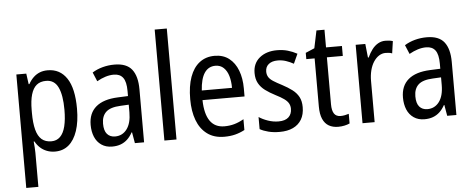

<svg xmlns="http://www.w3.org/2000/svg" viewBox="-59 -915 3225 1310"><g transform="rotate(-5 1553.0 -260.0)"><path d="M286 -547Q370 -547 416.5 -477.5Q463 -408 463 -269Q463 -180 442 -117.5Q421 -55 382.5 -22.5Q344 10 289 10Q259 10 233 0Q207 -10 187.5 -28Q168 -46 154 -71H149Q151 -51 152.5 -30.5Q154 -10 154 6V240H71V-537H139L149 -464H154Q169 -491 188.5 -509.5Q208 -528 232 -537.5Q256 -547 286 -547ZM269 -476Q229 -476 204 -455.5Q179 -435 166.5 -392.5Q154 -350 154 -285V-266Q154 -197 166 -151.5Q178 -106 203.5 -84Q229 -62 270 -62Q306 -62 330 -85.5Q354 -109 365.5 -155.5Q377 -202 377 -269Q377 -369 351.5 -422.5Q326 -476 269 -476Z M743 -546Q826 -546 862.5 -499.5Q899 -453 899 -363V0H836L823 -75H820Q804 -46 784 -27.5Q764 -9 738.5 0.5Q713 10 680 10Q637 10 606.5 -11Q576 -32 561 -68Q546 -104 546 -150Q546 -230 597 -273.5Q648 -317 747 -321L817 -324V-359Q817 -422 796 -450Q775 -478 733 -478Q705 -478 676 -469Q647 -460 617 -443L591 -505Q623 -525 662 -535.5Q701 -546 743 -546ZM760 -262Q691 -259 661 -231Q631 -203 631 -151Q631 -103 651 -80Q671 -57 706 -57Q756 -57 786.5 -97.5Q817 -138 817 -213V-265Z M1121 0H1038V-760H1121Z M1429 -546Q1488 -546 1528 -515Q1568 -484 1588.5 -430Q1609 -376 1609 -308V-252H1321Q1323 -157 1356.5 -109Q1390 -61 1455 -61Q1491 -61 1523 -70Q1555 -79 1588 -98V-24Q1556 -7 1522.5 1.5Q1489 10 1448 10Q1378 10 1331 -25Q1284 -60 1261 -121.5Q1238 -183 1238 -265Q1238 -355 1260.5 -417.5Q1283 -480 1326 -513Q1369 -546 1429 -546ZM1429 -478Q1381 -478 1354 -438Q1327 -398 1322 -318H1529Q1529 -363 1518.5 -399Q1508 -435 1485.5 -456.5Q1463 -478 1429 -478Z M1998 -145Q1998 -95 1977.5 -60.5Q1957 -26 1919 -8Q1881 10 1827 10Q1785 10 1751 1.5Q1717 -7 1692 -21V-104Q1717 -87 1753 -74.5Q1789 -62 1826 -62Q1871 -62 1894 -83Q1917 -104 1917 -141Q1917 -161 1908 -177.5Q1899 -194 1877.5 -209.5Q1856 -225 1820 -243Q1781 -263 1752 -284.5Q1723 -306 1707 -335Q1691 -364 1691 -405Q1691 -471 1737 -509Q1783 -547 1857 -547Q1896 -547 1929.5 -537.5Q1963 -528 1994 -511L1964 -445Q1939 -459 1912 -468Q1885 -477 1856 -477Q1816 -477 1793.5 -458.5Q1771 -440 1771 -408Q1771 -387 1780.5 -371Q1790 -355 1812.5 -340.5Q1835 -326 1872 -307Q1910 -287 1938.5 -265.5Q1967 -244 1982.5 -215.5Q1998 -187 1998 -145Z M2251 -62Q2265 -62 2280 -65Q2295 -68 2307 -72V-6Q2292 1 2271.5 5.5Q2251 10 2228 10Q2191 10 2164 -5.5Q2137 -21 2122.5 -54Q2108 -87 2108 -140V-469H2051V-512L2112 -538L2137 -658H2192V-537H2301V-469H2192V-147Q2192 -105 2206 -83.5Q2220 -62 2251 -62Z M2599 -547Q2611 -547 2624.5 -545.5Q2638 -544 2650 -540L2638 -457Q2628 -461 2616.5 -462.5Q2605 -464 2593 -464Q2569 -464 2548 -450.5Q2527 -437 2511 -412.5Q2495 -388 2486.5 -354.5Q2478 -321 2478 -282V0H2395V-537H2461L2471 -443H2476Q2490 -474 2508 -497.5Q2526 -521 2549 -534Q2572 -547 2599 -547Z M2882 -546Q2965 -546 3001.5 -499.5Q3038 -453 3038 -363V0H2975L2962 -75H2959Q2943 -46 2923 -27.5Q2903 -9 2877.5 0.5Q2852 10 2819 10Q2776 10 2745.5 -11Q2715 -32 2700 -68Q2685 -104 2685 -150Q2685 -230 2736 -273.5Q2787 -317 2886 -321L2956 -324V-359Q2956 -422 2935 -450Q2914 -478 2872 -478Q2844 -478 2815 -469Q2786 -460 2756 -443L2730 -505Q2762 -525 2801 -535.5Q2840 -546 2882 -546ZM2899 -262Q2830 -259 2800 -231Q2770 -203 2770 -151Q2770 -103 2790 -80Q2810 -57 2845 -57Q2895 -57 2925.5 -97.5Q2956 -138 2956 -213V-265Z"/></g></svg>

Font: Noto Sans Khmer Condensed
Style: Regular
Weight: 400
Width: 3
Designer: Danh Hong and the Monotype Design Team
Foundry: Monotype Imaging Inc.
Version: Version 2.004